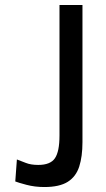

<svg xmlns="http://www.w3.org/2000/svg" viewBox="-20 -743 428 773"><path d="M158.5 10Q120 10 86.2 1Q52.5 -8 41.5 -12.5L48 -101Q63.5 -95.5 83.8 -87.2Q104 -79 134 -79Q183 -79 201.2 -106Q219.5 -133 219.5 -197V-723H312V-170.5Q312 -113 299 -72.5Q286 -32 252.8 -11Q219.5 10 158.5 10Z"/></svg>

Font: Public Sans Thin
Style: Regular
Weight: 400
Version: Version 2.001